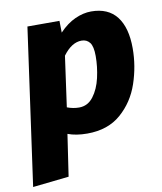

<svg xmlns="http://www.w3.org/2000/svg" viewBox="-104 -620 772 915"><g transform="rotate(-10 282.0 -163.0)"><path d="M88 -533H243L244 -476Q281 -515 321 -533Q361 -551 399 -551Q481 -551 522.5 -497.5Q564 -444 564 -344Q564 -258 536 -175Q508 -92 444.5 -36.5Q381 19 281 19Q226 19 187 4L157 206L-18 225ZM384 -338Q384 -385 369.5 -403.5Q355 -422 330 -422Q282 -422 240 -365L206 -121Q235 -110 264 -110Q306 -110 333 -145.5Q360 -181 372 -233.5Q384 -286 384 -338Z"/></g></svg>

Font: Trujillo ExtraBold
Style: Italic
Weight: 800
Italic angle: -8°
Designer: Fira Sans original fonts by bBox Type GmbH, Carrois Corporate GbR, & Edenspiekermann AG / Changes by Cristiano Sobral
Foundry: Fira Sans original fonts by bBox Type GmbH, Carrois Corporate GbR, & Edenspiekermann AG / Changes by Cristiano Sobral
Version: Version 4.301;July 28, 2020;FontCreator 13.0.0.2655 64-bit